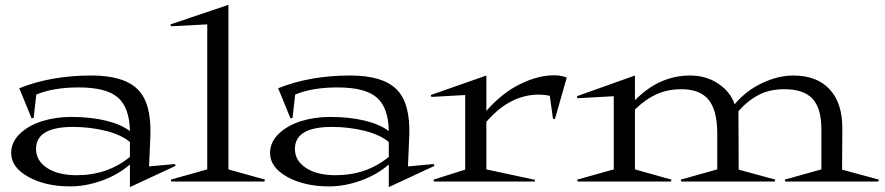

<svg xmlns="http://www.w3.org/2000/svg" viewBox="-20 -745 3633 788"><path d="M25.9 -117.2Q25.9 -161.6 61.3 -195.8Q96.7 -230 152.3 -247.6Q208 -265.1 272.9 -265.1Q351.6 -265.1 414.1 -250Q476.6 -234.9 513.2 -207Q511.7 -302.7 464.1 -344.5Q416.5 -386.2 303.2 -386.2Q198.7 -386.2 128.9 -356.9L118.2 -261.2L109.9 -258.8L59.1 -382.8Q189 -435.1 355 -435.1Q487.3 -435.1 544.7 -378.7Q602.1 -322.3 597.2 -188L591.8 -62L698.2 -71.8L700.2 -64L513.2 22.9V-69.8Q463.9 -27.3 397.9 -3.7Q332 20 268.1 20Q167 20 96.4 -19Q25.9 -58.1 25.9 -117.2ZM127.9 -133.8Q127.9 -85.4 173.3 -55.7Q218.8 -25.9 294.9 -25.9Q421.4 -25.9 513.2 -101.1V-162.1Q477.1 -192.4 412.8 -208.3Q348.6 -224.1 279.8 -224.1Q127.9 -224.1 127.9 -133.8Z M681.6 -637.2 679.7 -645 917.5 -725.1V-49.8L1067.4 -7.8L1065.4 0H682.6L680.7 -7.8L830.6 -49.8V-645Z M1088.4 -117.2Q1088.4 -161.6 1123.8 -195.8Q1159.2 -230 1214.8 -247.6Q1270.5 -265.1 1335.4 -265.1Q1414.1 -265.1 1476.6 -250Q1539.1 -234.9 1575.7 -207Q1574.2 -302.7 1526.6 -344.5Q1479 -386.2 1365.7 -386.2Q1261.2 -386.2 1191.4 -356.9L1180.7 -261.2L1172.4 -258.8L1121.6 -382.8Q1251.5 -435.1 1417.5 -435.1Q1549.8 -435.1 1607.2 -378.7Q1664.6 -322.3 1659.7 -188L1654.3 -62L1760.7 -71.8L1762.7 -64L1575.7 22.9V-69.8Q1526.4 -27.3 1460.4 -3.7Q1394.5 20 1330.6 20Q1229.5 20 1158.9 -19Q1088.4 -58.1 1088.4 -117.2ZM1190.4 -133.8Q1190.4 -85.4 1235.8 -55.7Q1281.2 -25.9 1357.4 -25.9Q1483.9 -25.9 1575.7 -101.1V-162.1Q1539.6 -192.4 1475.3 -208.3Q1411.1 -224.1 1342.3 -224.1Q1190.4 -224.1 1190.4 -133.8Z M1976.1 -49.8 2176.3 -6.8 2174.3 0H1761.2L1759.3 -7.8L1889.2 -48.8V-355L1750.5 -347.2L1748 -355L1976.1 -435.1V-290Q2041 -363.8 2114.7 -399.9Q2188.5 -436 2254.4 -436Q2281.2 -436 2306.2 -426.8L2257.3 -255.9L2249.5 -257.8L2236.3 -352.1Q2166.5 -365.7 2100.3 -339.1Q2034.2 -312.5 1976.1 -245.1Z M3010.7 -289.1 3011.7 -48.8 3162.1 -7.8 3159.7 0H2775.9L2773.9 -7.8L2923.8 -49.8V-196.8Q2923.8 -291 2888.7 -335Q2853.5 -378.9 2775.9 -378.9Q2723.6 -378.9 2678.5 -359.9Q2633.3 -340.8 2585.9 -295.9V-49.8L2735.8 -7.8L2733.9 0H2351.1L2349.1 -7.8L2499 -49.8V-350.1L2350.1 -341.8L2347.7 -350.1L2585.9 -435.1V-334Q2641.6 -388.7 2697 -411.9Q2752.4 -435.1 2812 -435.1Q2877.9 -435.1 2927.7 -401.9Q2977.5 -368.7 2995.1 -316.9Q3042.5 -373.5 3108.4 -404.3Q3174.3 -435.1 3235.8 -435.1Q3332.5 -435.1 3385 -378.4Q3437.5 -321.8 3437 -217.8L3436 -48.8L3586.9 -7.8L3585 0H3203.1L3200.7 -7.8L3351.1 -49.8V-213.9Q3351.1 -300.8 3314.7 -339.8Q3278.3 -378.9 3198.7 -378.9Q3138.2 -378.9 3093.3 -355.2Q3048.3 -331.5 3010.7 -289.1Z"/></svg>

Font: Halibut Exp
Style: Regular
Weight: 400
Width: 7
Designer: Matteo Maggi
Foundry: Collletttivo
Version: Version 3.080 | FøM Fix